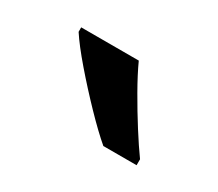

<svg xmlns="http://www.w3.org/2000/svg" viewBox="-48 -854 381 335"><g transform="rotate(30 142.0 -686.0)"><path d="M156 -766Q166 -744 182 -716Q198 -688 214.5 -662Q231 -636 244 -618V-606H177Q157 -623 130 -651Q103 -679 78 -708Q53 -737 40 -757V-766Z"/></g></svg>

Font: Avrile Sans Condensed Medium
Style: Regular
Weight: 500
Width: 3
Designer: Monotype Design Team
Foundry: Monotype Imaging Inc.
Version: Version 2.001;September 10, 2019;FontCreator 11.5.0.2425 64-